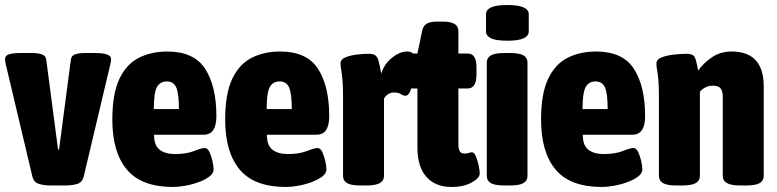

<svg xmlns="http://www.w3.org/2000/svg" viewBox="-25 -736 3092 764"><path d="M178 2Q151 2 130.5 -4Q110 -10 104 -33L-2 -480Q-5 -493 -5 -501Q-5 -515 11 -520Q27 -525 57 -525H105Q124 -525 140.5 -520Q157 -515 159 -499L206 -141H210L257 -499Q259 -515 274.5 -520Q290 -525 311 -525H355Q417 -525 417 -501Q417 -497 416.5 -492Q416 -487 414 -480L308 -33Q302 -10 282 -4Q262 2 234 2Z M664 8Q538 8 480 -61Q422 -130 422 -260Q422 -363 450 -422Q478 -481 527.5 -506Q577 -531 641 -531Q747 -531 791.5 -462Q836 -393 836 -274Q836 -200 786 -200H588Q588 -157 610.5 -140Q633 -123 671 -123Q717 -123 747 -135Q777 -147 790 -147Q801 -147 808.5 -131Q816 -115 820.5 -95Q825 -75 825 -62Q825 -46 807.5 -33Q790 -20 763.5 -10.5Q737 -1 710 3.5Q683 8 664 8ZM587 -302H687Q687 -363 676.5 -387.5Q666 -412 639 -412Q612 -412 599.5 -389.5Q587 -367 587 -302Z M1113 8Q987 8 929 -61Q871 -130 871 -260Q871 -363 899 -422Q927 -481 976.5 -506Q1026 -531 1090 -531Q1196 -531 1240.5 -462Q1285 -393 1285 -274Q1285 -200 1235 -200H1037Q1037 -157 1059.5 -140Q1082 -123 1120 -123Q1166 -123 1196 -135Q1226 -147 1239 -147Q1250 -147 1257.5 -131Q1265 -115 1269.5 -95Q1274 -75 1274 -62Q1274 -46 1256.5 -33Q1239 -20 1212.5 -10.5Q1186 -1 1159 3.5Q1132 8 1113 8ZM1036 -302H1136Q1136 -363 1125.5 -387.5Q1115 -412 1088 -412Q1061 -412 1048.5 -389.5Q1036 -367 1036 -302Z M1409 2Q1372 2 1356 -7.5Q1340 -17 1340 -36V-349Q1340 -396 1337.5 -421Q1335 -446 1332.5 -459Q1330 -472 1330 -483Q1330 -500 1350 -508Q1370 -516 1396 -519Q1422 -522 1441 -522Q1459 -522 1468 -516Q1477 -510 1481.5 -493.5Q1486 -477 1492 -443Q1504 -482 1535 -506.5Q1566 -531 1595 -531Q1613 -531 1620.5 -521Q1628 -511 1628 -491Q1628 -474 1625.5 -451Q1623 -428 1618 -406Q1613 -384 1605.5 -369.5Q1598 -355 1589 -355Q1580 -355 1570 -361.5Q1560 -368 1543 -368Q1530 -368 1519 -361Q1508 -354 1503 -343V-36Q1503 -17 1486.5 -7.5Q1470 2 1433 2Z M1772 8Q1707 8 1671.5 -32.5Q1636 -73 1636 -148V-384H1617Q1582 -384 1582 -440V-468Q1582 -523 1617 -523H1636L1655 -614Q1659 -633 1672.5 -641.5Q1686 -650 1714 -650H1738Q1799 -650 1799 -613V-523H1836Q1871 -523 1871 -468V-440Q1871 -384 1836 -384H1799V-165Q1799 -145 1804 -135Q1809 -125 1824 -125Q1834 -125 1840.5 -127.5Q1847 -130 1853 -130Q1862 -130 1869 -113Q1876 -96 1880 -76Q1884 -56 1884 -46Q1884 -27 1851.5 -9.5Q1819 8 1772 8Z M1981 2Q1944 2 1928 -7.5Q1912 -17 1912 -36V-487Q1912 -506 1928 -515.5Q1944 -525 1981 -525H2005Q2042 -525 2058 -515.5Q2074 -506 2074 -487V-36Q2074 -17 2058 -7.5Q2042 2 2005 2ZM1994 -574Q1949 -574 1929 -583.5Q1909 -593 1909 -611V-679Q1909 -697 1929 -706.5Q1949 -716 1994 -716Q2038 -716 2058.5 -706.5Q2079 -697 2079 -679V-611Q2079 -593 2058.5 -583.5Q2038 -574 1994 -574Z M2370 8Q2244 8 2186 -61Q2128 -130 2128 -260Q2128 -363 2156 -422Q2184 -481 2233.5 -506Q2283 -531 2347 -531Q2453 -531 2497.5 -462Q2542 -393 2542 -274Q2542 -200 2492 -200H2294Q2294 -157 2316.5 -140Q2339 -123 2377 -123Q2423 -123 2453 -135Q2483 -147 2496 -147Q2507 -147 2514.5 -131Q2522 -115 2526.5 -95Q2531 -75 2531 -62Q2531 -46 2513.5 -33Q2496 -20 2469.5 -10.5Q2443 -1 2416 3.5Q2389 8 2370 8ZM2293 -302H2393Q2393 -363 2382.5 -387.5Q2372 -412 2345 -412Q2318 -412 2305.5 -389.5Q2293 -367 2293 -302Z M2666 2Q2629 2 2613 -7.5Q2597 -17 2597 -36V-349Q2597 -396 2594.5 -421Q2592 -446 2589.5 -459Q2587 -472 2587 -483Q2587 -500 2608.5 -508Q2630 -516 2658.5 -519Q2687 -522 2707 -522Q2733 -522 2739.5 -508.5Q2746 -495 2753 -455Q2773 -484 2807 -507.5Q2841 -531 2886 -531Q3014 -531 3014 -392V-36Q3014 -17 2998 -7.5Q2982 2 2945 2H2921Q2884 2 2867.5 -7.5Q2851 -17 2851 -36V-351Q2851 -372 2843 -383.5Q2835 -395 2812 -395Q2781 -395 2760 -371V-36Q2760 -17 2743.5 -7.5Q2727 2 2690 2Z"/></svg>

Font: Asap Condensed ExtraBold
Style: Regular
Weight: 800
Width: 3
Designer: Pablo Cosgaya
Foundry: Omnibus-Type
Version: Version 3.001; ttfautohint (v1.8.4.7-5d5b)